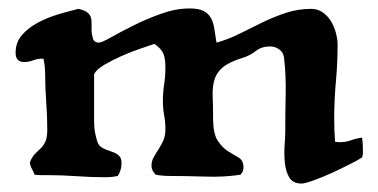

<svg xmlns="http://www.w3.org/2000/svg" viewBox="-20 -412 896 455"><path d="M166 -391Q179 -388 185.5 -383.5Q192 -379 194.5 -373Q197 -367 197 -359Q197 -351 197 -340Q197 -332 200 -321.5Q203 -311 214 -311Q221 -311 243 -323.5Q265 -336 296 -351.5Q327 -367 362 -379.5Q397 -392 429 -392Q451 -392 462.5 -386Q474 -380 480 -369Q486 -358 488 -343Q490 -328 493 -311Q522 -319 548.5 -332.5Q575 -346 602 -359Q629 -372 657.5 -381.5Q686 -391 718 -391Q733 -391 745 -382.5Q757 -374 764.5 -361.5Q772 -349 776 -334Q780 -319 780 -306Q780 -262 776 -218.5Q772 -175 772 -131Q772 -117 772.5 -103.5Q773 -90 774 -76L785 -75Q799 -75 811.5 -79.5Q824 -84 838 -86Q839 -79 839.5 -72.5Q840 -66 840 -59Q840 -54 840 -49Q840 -44 838 -39Q831 -34 810.5 -23.5Q790 -13 767 -2.5Q744 8 723 15.5Q702 23 695 23Q674 23 665.5 8.5Q657 -6 655 -26.5Q653 -47 654.5 -68Q656 -89 656 -101Q656 -144 657 -189Q658 -234 653 -276Q651 -289 641 -295.5Q631 -302 620 -302Q600 -302 586 -291Q572 -280 555 -275Q523 -265 508 -252.5Q493 -240 488 -222.5Q483 -205 484 -183Q485 -161 485 -132Q485 -95 496 -78.5Q507 -62 520.5 -53.5Q534 -45 545.5 -38.5Q557 -32 557 -15Q557 -5 550 2Q512 8 466.5 6.5Q421 5 382 5Q365 5 349 2Q339 -8 339 -19Q339 -30 344 -39Q349 -48 355.5 -58Q362 -68 367 -79Q372 -90 372 -106Q372 -123 369 -139Q366 -155 366 -172Q366 -192 369 -212Q372 -232 372 -252Q372 -272 367.5 -284Q363 -296 346 -308Q334 -304 312 -296.5Q290 -289 267.5 -279Q245 -269 226.5 -258Q208 -247 203 -236V-126Q203 -120 203.5 -111.5Q204 -103 206 -94Q208 -85 210.5 -77Q213 -69 218 -65Q224 -60 232.5 -57Q241 -54 249 -51Q257 -48 262.5 -42.5Q268 -37 268 -26Q268 -8 259 5Q245 8 230 8Q196 8 161 5.5Q126 3 91 3Q83 3 76.5 3Q70 3 62 2Q59 -6 55 -13Q51 -20 51 -28Q57 -42 64 -48.5Q71 -55 77.5 -61.5Q84 -68 88 -77.5Q92 -87 92 -106Q92 -138 89.5 -170.5Q87 -203 87 -236Q87 -245 86 -254.5Q85 -264 83 -273H80Q69 -273 58.5 -269Q48 -265 37 -265Q17 -265 17 -287Q17 -312 32.5 -329.5Q48 -347 71 -359Q94 -371 119.5 -378.5Q145 -386 166 -391Z"/></svg>

Font: CAT Altenglisch
Style: Regular
Weight: 400
Designer: Peter Wiegel
Foundry: Peter Wiegel, CAT Fonts
Version: Version 1.000